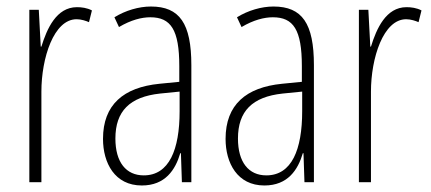

<svg xmlns="http://www.w3.org/2000/svg" viewBox="-20 -559 1322 589"><path d="M216 -537C153 -537 124 -471 107 -416H105L99 -529H70V0H107V-278C107 -381 145 -500 215 -500C229 -500 244 -495 253 -491L262 -527C247 -535 230 -537 216 -537Z M443 -539C406 -539 365 -527 331 -506L345 -476C382 -498 415 -506 441 -506C504 -506 530 -468 530 -356V-308L469 -302C359 -291 296 -238 296 -133C296 -59 332 10 415 10C487 10 518 -38 533 -89H535L538 0H567V-359C567 -487 531 -539 443 -539ZM471 -272 531 -278V-218C531 -100 499 -21 421 -21C367 -21 334 -61 334 -134C334 -218 378 -262 471 -272Z M819 -539C782 -539 741 -527 707 -506L721 -476C758 -498 791 -506 817 -506C880 -506 906 -468 906 -356V-308L845 -302C735 -291 672 -238 672 -133C672 -59 708 10 791 10C863 10 894 -38 909 -89H911L914 0H943V-359C943 -487 907 -539 819 -539ZM847 -272 907 -278V-218C907 -100 875 -21 797 -21C743 -21 710 -61 710 -134C710 -218 754 -262 847 -272Z M1227 -537C1164 -537 1135 -471 1118 -416H1116L1110 -529H1081V0H1118V-278C1118 -381 1156 -500 1226 -500C1240 -500 1255 -495 1264 -491L1273 -527C1258 -535 1241 -537 1227 -537Z"/></svg>

Font: Noto Sans Armenian ExtraCondensed ExtraLight
Style: Regular
Weight: 200
Width: 2
Designer: Monotype Design Team
Foundry: Monotype Imaging Inc.
Version: Version 2.008